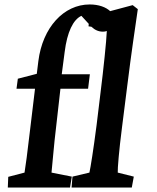

<svg xmlns="http://www.w3.org/2000/svg" viewBox="-20 -841 706 861"><path d="M294 0 302 -49 211 -67C216 -113 222 -194 231 -266L251 -443H375L383 -508H257V-509L270 -608C281 -697 308 -753 345 -770L378 -734L377 -723L390 -721C406 -706 422 -699 442 -699C448 -699 454 -700 459 -702C457 -654 444 -531 431 -427L413 -279C399 -170 386 -89 381 -67L305 -49L301 0H571L580 -49L508 -67C507 -84 514 -169 527 -269L550 -451C571 -620 584 -701 598 -800L575 -818L474 -791C455 -809 423 -821 382 -821C266 -821 171 -718 152 -567L145 -510L60 -488L54 -443H137L115 -260C101 -141 96 -105 90 -67L17 -48L15 0Z"/></svg>

Font: TPK Tissa Web SemiBold
Style: Italic
Weight: 600
Italic angle: -7°
Designer: Jacques Le Bailly, Suppakit Chalermlarp | Katatrad Co.,Ltd.
Foundry: Jacques Le Bailly, Cadson Demak Co.,Ltd.
Version: Version 5.000;Glyphs 3.1.2 (3151)